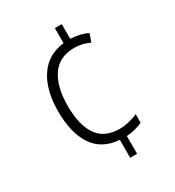

<svg xmlns="http://www.w3.org/2000/svg" viewBox="-177 -827 855 940"><g transform="rotate(-30 250.0 -357.0)"><path d="M281 -91Q182 -99 135.5 -170.5Q89 -242 89 -362Q89 -482 137.5 -555Q186 -628 279 -639V-724H318V-641Q376 -638 414 -618L398 -573Q376 -584 354 -588.5Q332 -593 313 -593Q227 -593 185 -531.5Q143 -470 143 -362Q143 -254 183 -196Q223 -138 308 -138Q334 -138 361 -144.5Q388 -151 411 -161V-113Q394 -105 370.5 -98.5Q347 -92 320 -90V10H281Z"/></g></svg>

Font: Noto Sans Mono ExtraCondensed Light
Style: Regular
Weight: 300
Width: 2
Designer: Monotype Design Team
Foundry: Monotype Imaging Inc.
Version: Version 2.014; ttfautohint (v1.8.4.7-5d5b)